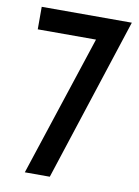

<svg xmlns="http://www.w3.org/2000/svg" viewBox="-81 -755 588 810"><g transform="rotate(10 213.5 -350.0)"><path d="M82.5 0 281 -603.5H31.5V-700H417.5L189.5 0Z"/></g></svg>

Font: Cabin Condensed Medium
Style: Regular
Weight: 500
Width: 3
Designer: Pablo Impallari
Foundry: Pablo Impallari. http://www.impallari.com Igino Marini. http://www.ikern.com
Version: Version 3.001; ttfautohint (v1.8.3)